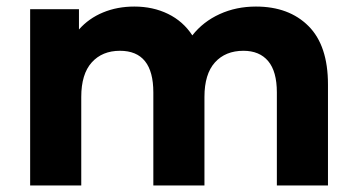

<svg xmlns="http://www.w3.org/2000/svg" viewBox="-20 -566 1089 586"><path d="M981 -308V0H825V-284Q825 -348 798.5 -379.5Q772 -411 723 -411Q668 -411 636 -375.5Q604 -340 604 -270V0H448V-284Q448 -411 346 -411Q292 -411 260 -375.5Q228 -340 228 -270V0H72V-538H221V-476Q251 -510 294.5 -528Q338 -546 390 -546Q447 -546 493 -523.5Q539 -501 567 -458Q600 -500 650.5 -523Q701 -546 761 -546Q862 -546 921.5 -486.5Q981 -427 981 -308Z"/></svg>

Font: APTA Sans Regular
Style: Bold Italic
Weight: 700
Version: Version 7.200